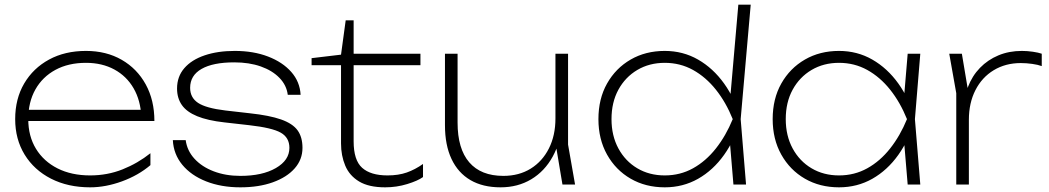

<svg xmlns="http://www.w3.org/2000/svg" viewBox="-20 -790 4491 822"><path d="M366 12Q271 12 198.5 -25Q126 -62 85.5 -128Q45 -194 45 -280Q45 -367 83.5 -432.5Q122 -498 190 -535Q258 -572 348 -572Q435 -572 501 -534Q567 -496 604 -428.5Q641 -361 641 -272H82V-320H628L585 -290Q582 -360 552 -412Q522 -464 469.5 -492.5Q417 -521 348 -521Q273 -521 217.5 -491Q162 -461 131.5 -407Q101 -353 101 -280Q101 -207 134 -153Q167 -99 226.5 -69Q286 -39 366 -39Q440 -39 505 -65Q570 -91 624 -134V-83Q572 -39 502 -13.5Q432 12 366 12Z M1275 -157Q1275 -107 1241.5 -69Q1208 -31 1148 -9.5Q1088 12 1009 12Q927 12 862.5 -13.5Q798 -39 760.5 -84.5Q723 -130 720 -190H775Q781 -145 812.5 -110.5Q844 -76 895 -56.5Q946 -37 1009 -37Q1103 -37 1161 -70.5Q1219 -104 1219 -157Q1219 -201 1182 -222Q1145 -243 1047 -254L941 -266Q869 -274 824 -292.5Q779 -311 758.5 -340.5Q738 -370 738 -411Q738 -462 769 -498Q800 -534 856 -553Q912 -572 985 -572Q1065 -572 1127.5 -548Q1190 -524 1227 -482Q1264 -440 1267 -384H1212Q1207 -425 1176.5 -456.5Q1146 -488 1096.5 -505.5Q1047 -523 983 -523Q892 -523 843 -495Q794 -467 794 -414Q794 -372 828 -349.5Q862 -327 945 -317L1050 -305Q1134 -296 1183.5 -278.5Q1233 -261 1254 -232Q1275 -203 1275 -157Z M1314 -511V-541L1440 -556L1460 -703H1494V-560H1780V-511H1494V-185Q1494 -104 1530.5 -71.5Q1567 -39 1639 -39Q1686 -39 1721.5 -51.5Q1757 -64 1791 -88V-32Q1769 -16 1723.5 -2Q1678 12 1629 12Q1559 12 1517.5 -13Q1476 -38 1458 -81Q1440 -124 1440 -176V-511Z M2123 12Q2047 12 1994 -19Q1941 -50 1913 -109.5Q1885 -169 1885 -254V-560H1939V-265Q1939 -153 1989 -95Q2039 -37 2135 -37Q2202 -37 2252 -68Q2302 -99 2330 -154.5Q2358 -210 2358 -283L2386 -266Q2381 -183 2346.5 -120Q2312 -57 2254.5 -22.5Q2197 12 2123 12ZM2388 0 2358 -179V-560H2412V-171L2442 0Z M3120 0 3102 -215 3126 -280 3104 -345 3141 -770H3194L3151 -280L3174 0ZM3151 -280Q3127 -193 3080 -127Q3033 -61 2968.5 -24.5Q2904 12 2826 12Q2744 12 2680 -25Q2616 -62 2579 -128Q2542 -194 2542 -280Q2542 -367 2579 -432.5Q2616 -498 2680 -535Q2744 -572 2826 -572Q2904 -572 2968.5 -535Q3033 -498 3080 -432.5Q3127 -367 3151 -280ZM2598 -280Q2598 -209 2627.5 -154.5Q2657 -100 2708.5 -69.5Q2760 -39 2826 -39Q2892 -39 2947 -69.5Q3002 -100 3045 -154.5Q3088 -209 3117 -280Q3088 -352 3045 -406Q3002 -460 2947 -490.5Q2892 -521 2826 -521Q2760 -521 2708.5 -490.5Q2657 -460 2627.5 -406Q2598 -352 2598 -280Z M3866 0 3848 -215 3872 -280 3848 -345 3866 -560H3920L3897 -280L3920 0ZM3897 -280Q3873 -193 3826 -127Q3779 -61 3714.5 -24.5Q3650 12 3572 12Q3490 12 3426 -25Q3362 -62 3325 -128Q3288 -194 3288 -280Q3288 -367 3325 -432.5Q3362 -498 3426 -535Q3490 -572 3572 -572Q3650 -572 3714.5 -535Q3779 -498 3826 -432.5Q3873 -367 3897 -280ZM3344 -280Q3344 -209 3373.5 -154.5Q3403 -100 3454.5 -69.5Q3506 -39 3572 -39Q3638 -39 3693 -69.5Q3748 -100 3791 -154.5Q3834 -209 3863 -280Q3834 -352 3791 -406Q3748 -460 3693 -490.5Q3638 -521 3572 -521Q3506 -521 3454.5 -490.5Q3403 -460 3373.5 -406Q3344 -352 3344 -280Z M4044 -560H4098L4128 -381V0H4074V-391ZM4440 -560V-507Q4424 -513 4399 -516.5Q4374 -520 4350 -520Q4285 -520 4234.5 -489.5Q4184 -459 4156 -404Q4128 -349 4128 -277L4106 -312Q4106 -370 4124 -417.5Q4142 -465 4175.5 -499.5Q4209 -534 4254.5 -553Q4300 -572 4355 -572Q4378 -572 4402 -568.5Q4426 -565 4440 -560Z"/></svg>

Font: Unbounded ExtraLight
Style: Regular
Weight: 250
Designer: Luke Prowse, Jean-Baptiste Morizot, Fátima Lázaro, Florian Runge
Foundry: NaN
Version: Version 1.701;gftools[0.9.28.dev5+ged2979d]